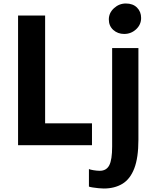

<svg xmlns="http://www.w3.org/2000/svg" viewBox="-20 -832 888 1100"><path d="M83.5 0V-743H238.5V-125.5H507V0ZM489.5 237V136.5Q496 140 515.8 143.2Q535.5 146.5 551.5 146.5Q589.5 146.5 606 115Q622.5 83.5 622.5 7.5V-556.5H773V-32Q773 72 749.2 133.2Q725.5 194.5 681 221.2Q636.5 248 574.5 248Q562 248 544.2 246.2Q526.5 244.5 511 242Q495.5 239.5 489.5 237ZM691.5 -637.5Q654.5 -637.5 629 -660.5Q603.5 -683.5 603.5 -720.5Q603.5 -758 633 -785Q662.5 -812 701 -812Q741.5 -812 765 -788.5Q788.5 -765 788.5 -729Q788.5 -691 759.8 -664.2Q731 -637.5 691.5 -637.5Z"/></svg>

Font: Merriweather Sans
Style: Bold
Weight: 700
Designer: Eben Sorkin
Foundry: Eben Sorkin
Version: Version 1.008; ttfautohint (v1.7.19-72a1) -l 8 -r 50 -G 200 